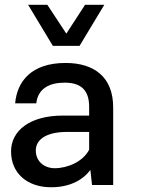

<svg xmlns="http://www.w3.org/2000/svg" viewBox="-20 -770 588 799"><path d="M200 -579H311L414 -750H334L256 -630L177 -750H97ZM183 9C260 12 322 -16 356 -63L363 0H451V-323C451 -451 370 -508 253 -508C109 -508 51 -430 43 -340H131C138 -402 186 -426 249 -426C315 -426 351 -397 351 -325V-289H241C104 -289 26 -226 26 -140C26 -48 94 6 183 9ZM208 -70C163 -70 129 -99 129 -144C129 -186 167 -220 256 -221H351V-147C326 -98 262 -70 208 -70Z"/></svg>

Font: Oakes Medium
Style: Regular
Weight: 500
Designer: Samuel Oakes
Foundry: Samuel Oakes
Version: Version 1.003;PS 001.003;hotconv 1.0.88;makeotf.lib2.5.64775